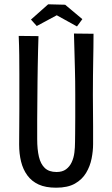

<svg xmlns="http://www.w3.org/2000/svg" viewBox="-20 -863 522 893"><path d="M241 10Q192 10 159.5 -5Q127 -20 107 -47.5Q87 -75 78 -111.5Q69 -148 69 -191Q69 -226 69.5 -269Q70 -312 70 -355Q70 -398 70 -432Q70 -477 70 -520Q70 -563 69.5 -606.5Q69 -650 67 -696L159 -695Q158 -662 157 -625.5Q156 -589 155.5 -553Q155 -517 154.5 -484.5Q154 -452 154 -426Q154 -397 153.5 -366.5Q153 -336 153 -307Q153 -278 153 -254.5Q153 -231 153 -216Q153 -168 161 -134Q169 -100 188.5 -81.5Q208 -63 243 -63Q270 -63 287 -75.5Q304 -88 313.5 -108.5Q323 -129 326 -153.5Q329 -178 329 -203Q329 -213 329.5 -242Q330 -271 330 -317Q330 -363 330 -424Q330 -488 328.5 -540.5Q327 -593 326 -634.5Q325 -676 324 -707L415 -706Q415 -673 414.5 -642.5Q414 -612 413.5 -580Q413 -548 412.5 -510Q412 -472 412 -422Q413 -337 413 -276.5Q413 -216 413 -193Q413 -161 406 -125.5Q399 -90 380.5 -59Q362 -28 328.5 -9Q295 10 241 10ZM338 -740 244 -792 151 -742 124 -772 204 -843 283 -841 363 -774Z"/></svg>

Font: Truculenta Medium
Style: Regular
Weight: 500
Version: Version 1.002